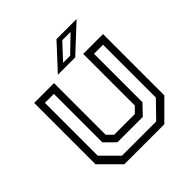

<svg xmlns="http://www.w3.org/2000/svg" viewBox="-184 -828 968 968"><g transform="rotate(-45 300.5 -344.0)"><path d="M158 0 55 -103V-540H196.5V-172L227 -141.5H374L404.5 -172V-540H546V-103L443 0ZM180 -39H424L508 -125.5V-502H443.5V-156.5L392.5 -103H211.5L157.5 -156.5V-502H93.5V-125.5ZM240 -556 362 -688H505.5L363.5 -556ZM301 -580H351.5L438 -663.5H379Z"/></g></svg>

Font: Tourney
Style: Regular
Weight: 400
Designer: Tyler Finck
Foundry: Etcetera Type Co
Version: Version 1.015